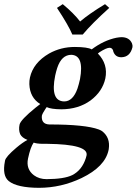

<svg xmlns="http://www.w3.org/2000/svg" viewBox="-36 -671 662 929"><path d="M364.3 -503.9H314Q294.9 -549.3 239.7 -632.8L267.6 -650.9Q320.8 -606.9 351.6 -566.9Q395 -604 472.2 -650.9L492.7 -632.8Q408.2 -556.6 364.3 -503.9ZM351.1 -288.1Q372.1 -403.3 309.1 -405.8Q261.7 -405.8 240.7 -341.8Q235.4 -325.2 231 -305.2Q206.1 -181.6 274.4 -180.2Q316.9 -180.2 338.9 -242.7Q345.7 -263.2 351.1 -288.1ZM169.9 24.9Q140.6 24.4 127 19Q111.3 40.5 99.6 96.2Q88.9 147.5 128.4 177.2Q153.8 195.8 189.5 195.8Q274.9 195.3 313.5 176.3Q360.8 152.3 379.4 93.8Q381.3 86.9 382.8 81.1Q394 27.3 192.9 24.9Q182.1 24.9 169.9 24.9ZM550.8 -394Q522.5 -394 512.7 -420.4Q511.2 -424.8 510.7 -428.2Q505.9 -439.5 494.6 -439.9Q479 -439.9 445.8 -418.5Q439.9 -414.6 437.5 -412.1Q487.8 -360.4 473.6 -291Q459.5 -228 402.3 -185.1Q343.8 -142.6 261.2 -142.1Q210.4 -142.6 189.9 -152.8Q188 -149.9 183.6 -143.6Q169.4 -122.6 166.5 -110.8Q163.1 -70.3 202.6 -68.8Q377 -68.8 442.4 -44.4Q453.1 -40 458.5 -36.1Q498.5 -4.9 490.2 50.3Q489.7 53.2 489.3 55.2Q472.2 135.7 358.9 190.4Q259.8 237.8 152.3 237.8Q46.9 237.3 6.3 205.1Q-25.9 178.7 -12.2 109.4Q-11.7 107.4 -11.7 106Q-7.8 86.9 43 43.9Q71.8 19.5 96.7 5.9Q70.3 -4.4 61.5 -22Q53.2 -42.5 58.6 -67.9Q63.5 -91.3 137.2 -150.9Q148.9 -160.2 158.7 -167.5Q108.4 -198.7 106 -263.7Q105.5 -280.3 108.9 -295.9Q125 -367.7 201.7 -412.1Q258.3 -443.8 326.2 -443.8Q388.7 -443.4 407.7 -432.1Q465.8 -475.6 526.9 -488.3Q540.5 -490.7 551.3 -491.2Q589.4 -491.2 602.5 -461.4Q606.4 -451.2 605 -442.9Q593.3 -394.5 550.8 -394Z"/></svg>

Font: Linux Libertine Slanted O
Style: Bold Slanted
Weight: 700
Designer: Philipp H. Poll
Foundry: Philipp H. Poll
Version: Version 5.0.0